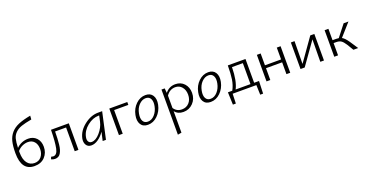

<svg xmlns="http://www.w3.org/2000/svg" viewBox="-36 -1615 5384 2807"><g transform="rotate(-20 2655.5 -211.0)"><path d="M300 -405Q376 -405 425.5 -354Q475 -303 475 -216Q475 -123 415.5 -59.5Q356 4 254 4Q52 4 52 -268Q52 -379 70 -451Q88 -523 134 -575.5Q180 -628 253 -658.5Q326 -689 443 -711L439 -653Q335 -634 277 -614Q219 -594 181 -556.5Q143 -519 130 -468Q117 -417 114 -329Q192 -405 300 -405ZM269 -38Q336 -38 374.5 -86Q413 -134 413 -204Q413 -276 376.5 -318Q340 -360 278 -360Q235 -360 190.5 -340Q146 -320 113 -281V-259Q113 -152 155 -95Q197 -38 269 -38Z M935 -413V0H877V-369H706Q705 -305 703 -261Q701 -217 696 -170.5Q691 -124 681.5 -94Q672 -64 657.5 -39.5Q643 -15 620.5 -3.5Q598 8 569 8Q543 8 511 -7L525 -42Q548 -36 558 -36Q616 -36 635.5 -129.5Q655 -223 658 -413Z M1390 -413H1454L1363 0H1312L1342 -134Q1300 -72 1245.5 -34Q1191 4 1138 4Q1083 4 1058 -37.5Q1033 -79 1045 -138Q1069 -250 1174 -331.5Q1279 -413 1390 -413ZM1158 -42Q1222 -42 1287.5 -117Q1353 -192 1372 -278L1392 -369H1383Q1292 -369 1206.5 -301Q1121 -233 1102 -138Q1093 -95 1109 -68.5Q1125 -42 1158 -42Z M1845 -413V-368H1624V0H1565V-413Z M2018 4Q1941 4 1907.5 -51Q1874 -106 1892 -193Q1911 -290 1977.5 -354Q2044 -418 2128 -418Q2204 -418 2238.5 -363.5Q2273 -309 2255 -221Q2235 -125 2169 -60.5Q2103 4 2018 4ZM2032 -40Q2091 -40 2137.5 -91.5Q2184 -143 2199 -219Q2213 -287 2191.5 -330.5Q2170 -374 2116 -374Q2059 -374 2011 -325Q1963 -276 1948 -196Q1934 -124 1956.5 -82Q1979 -40 2032 -40Z M2591 -418Q2676 -418 2728.5 -361Q2781 -304 2781 -216Q2781 -121 2720 -58Q2659 5 2569 5Q2483 5 2436 -56V279L2377 289V-413H2427L2434 -341Q2495 -418 2591 -418ZM2561 -38Q2631 -38 2674.5 -86Q2718 -134 2718 -211Q2718 -283 2679 -330Q2640 -377 2577 -377Q2490 -377 2436 -297V-105Q2480 -38 2561 -38Z M2994 4Q2917 4 2883.5 -51Q2850 -106 2868 -193Q2887 -290 2953.5 -354Q3020 -418 3104 -418Q3180 -418 3214.5 -363.5Q3249 -309 3231 -221Q3211 -125 3145 -60.5Q3079 4 2994 4ZM3008 -40Q3067 -40 3113.5 -91.5Q3160 -143 3175 -219Q3189 -287 3167.5 -330.5Q3146 -374 3092 -374Q3035 -374 2987 -325Q2939 -276 2924 -196Q2910 -124 2932.5 -82Q2955 -40 3008 -40Z M3760 -43 3753 151H3708L3703 0H3334L3329 151H3283L3276 -43H3344Q3383 -115 3396 -200Q3409 -285 3409 -413H3684V-43ZM3396 -43H3627V-369H3458Q3455 -154 3396 -43Z M4171 -413H4230V0H4171V-184H3920V0H3861V-413H3920V-229H4171Z M4755 -413V0H4698L4702 -348L4455 0H4390V-413H4447L4443 -60L4692 -413Z M5205 -124 5287 0H5213L5152 -101Q5119 -153 5090 -172Q5061 -191 5015 -191H4974V0H4915V-413H4974V-236H5033Q5053 -236 5070 -233L5211 -413H5286L5114 -219Q5155 -198 5205 -124Z"/></g></svg>

Font: EauTestText Semilight
Style: Italic
Weight: 300
Italic angle: -12°
Designer: Christian Thalmann (Catharsis Fonts)
Version: Version 0.001;PS 000.001;hotconv 1.0.88;makeotf.lib2.5.64775